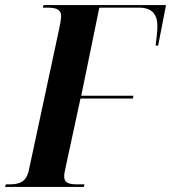

<svg xmlns="http://www.w3.org/2000/svg" viewBox="-52 -734 672 754"><path d="M-32 0H277L280 -10H252C220 -10 200 -15 200 -41C200 -49 201 -56 204 -69L264 -347H470L472 -358H267L338 -704H494C548 -704 567 -674 566 -629C566 -614 563 -584 559 -555H569L600 -714H119L116 -704H132C167 -704 188 -698 188 -671C188 -660 184 -636 180 -619L61 -64C51 -19 24 -10 -16 -10H-29Z"/></svg>

Font: Noto Serif Display Condensed
Style: Bold Italic
Weight: 700
Width: 3
Italic angle: -12°
Designer: Monotype Design Team
Foundry: Monotype Imaging Inc.
Version: Version 2.009